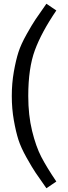

<svg xmlns="http://www.w3.org/2000/svg" viewBox="-20 -863 364 1026"><path d="M228 -843 281 -807Q202 -691 166.5 -595Q131 -499 131 -350Q131 -247 151.5 -163.5Q172 -80 200.5 -25Q229 30 281 107L228 143Q188 86 170 59.5Q152 33 122 -20.5Q92 -74 78.5 -116Q65 -158 54 -220Q43 -282 43 -350Q43 -418 54 -480Q65 -542 78.5 -584Q92 -626 122 -679.5Q152 -733 170 -759.5Q188 -786 228 -843Z"/></svg>

Font: FiraGO Book
Style: Regular
Weight: 350
Designer: bBox Type
Foundry: bBox Type GmbH
Version: Version 1.001;PS 001.001;hotconv 1.0.88;makeotf.lib2.5.64775